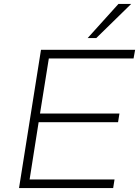

<svg xmlns="http://www.w3.org/2000/svg" viewBox="-20 -959 709 979"><path d="M77 0 189 -705H669L661 -661H229L184 -380H589L582 -336H177L131 -44H564L557 0ZM427 -765 584 -939H649L471 -765Z"/></svg>

Font: Nunito Sans 10pt SemiExpanded ExtraLight
Style: Italic
Weight: 250
Width: 6
Italic angle: -9°
Designer: Vernon Adams
Foundry: Vernon Adams
Version: Version 3.101;gftools[0.9.27]